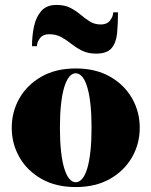

<svg xmlns="http://www.w3.org/2000/svg" viewBox="-20 -747 612 777"><path d="M286.5 10Q206 10 148 -23Q90 -56 58.8 -110.5Q27.5 -165 27.5 -230Q27.5 -295 58.8 -349.5Q90 -404 148 -437Q206 -470 286.5 -470Q367 -470 425 -437Q483 -404 514.2 -349.5Q545.5 -295 545.5 -230Q545.5 -165 514.2 -110.5Q483 -56 425 -23Q367 10 286.5 10ZM286.5 -9.5Q301 -9.5 313 -23.8Q325 -38 333.2 -65.8Q341.5 -93.5 346 -134.8Q350.5 -176 350.5 -230Q350.5 -284 346 -325.2Q341.5 -366.5 333.2 -394.2Q325 -422 313 -436.2Q301 -450.5 286.5 -450.5Q272 -450.5 260.2 -436.2Q248.5 -422 240 -394.2Q231.5 -366.5 227 -325.2Q222.5 -284 222.5 -230Q222.5 -176 227 -134.8Q231.5 -93.5 240 -65.8Q248.5 -38 260.2 -23.8Q272 -9.5 286.5 -9.5ZM368.5 -530Q336 -530 312.5 -541.8Q289 -553.5 269.2 -569.2Q249.5 -585 228.2 -596.8Q207 -608.5 178.5 -608.5Q154 -608.5 141.8 -592.5Q129.5 -576.5 129.5 -560H109.5Q109.5 -602.5 117.8 -640.8Q126 -679 147.5 -703Q169 -727 208.5 -727Q242.5 -727 265.2 -715Q288 -703 306.2 -687.5Q324.5 -672 343.5 -660Q362.5 -648 388.5 -648Q413 -648 425.5 -664.2Q438 -680.5 438 -697H457.5Q457.5 -650 453.8 -612Q450 -574 431.5 -552Q413 -530 368.5 -530Z"/></svg>

Font: Bodoni Moda 11pt Black
Style: Regular
Weight: 900
Designer: Owen Earl
Foundry: indestructible type
Version: Version 2.004